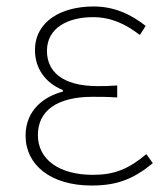

<svg xmlns="http://www.w3.org/2000/svg" viewBox="-20 -560 514 593"><path d="M263 13C342 13 392 -7 452 -56L432 -84C376 -37 332 -20 267 -20C163 -20 97 -67 97 -143C97 -217 155 -261 266 -261C291 -261 311 -261 342 -259V-296C315 -294 302 -294 282 -294C170 -294 125 -341 125 -403C125 -474 190 -507 267 -507C322 -507 366 -487 412 -452L430 -480C384 -516 333 -540 269 -540C169 -540 88 -494 88 -405C88 -350 119 -304 174 -282V-277C116 -262 59 -220 59 -141C59 -51 136 13 263 13Z"/></svg>

Font: Noto Sans CJK JP Thin
Style: Regular
Weight: 250
Designer: Ryoko NISHIZUKA (kana & ideographs); Paul D. Hunt (Latin, Greek & Cyrillic); Wenlong ZHANG (bopomofo); Sandoll Communica
Foundry: Adobe Systems Incorporated
Version: Version 1.004;PS 1.004;hotconv 1.0.82;makeotf.lib2.5.63406